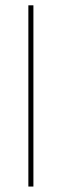

<svg xmlns="http://www.w3.org/2000/svg" viewBox="-20 -684 226 704"><path d="M84 0V-664.5H102.5V0Z"/></svg>

Font: Anek Odia Thin
Style: Regular
Weight: 250
Version: Version 1.003